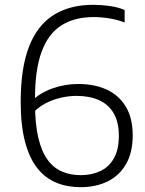

<svg xmlns="http://www.w3.org/2000/svg" viewBox="-20 -769 602 798"><path d="M315.5 9Q259.5 9 213.8 -9.8Q168 -28.5 135 -70.2Q102 -112 84 -180Q66 -248 66 -346Q66 -486.5 100.8 -575.5Q135.5 -664.5 203 -706.8Q270.5 -749 367.5 -749Q401.5 -749 435.5 -744.2Q469.5 -739.5 498 -727.5V-675.5Q469 -687 435 -692.5Q401 -698 368.5 -698Q289 -698 234.8 -663.2Q180.5 -628.5 153 -554Q125.5 -479.5 125.5 -359.5V-341Q125.5 -255 139 -197.2Q152.5 -139.5 177.8 -105Q203 -70.5 238 -55.8Q273 -41 316 -41Q361 -41 396.8 -57.8Q432.5 -74.5 453.2 -110.8Q474 -147 474 -204.5Q474 -262 452 -299Q430 -336 390.5 -353.2Q351 -370.5 297.5 -370.5Q265.5 -370.5 231.2 -362.5Q197 -354.5 165.5 -337.5Q134 -320.5 111.5 -292.5V-348.5Q144 -382 196.5 -401Q249 -420 305.5 -420Q372 -420 423 -396.8Q474 -373.5 502.8 -326Q531.5 -278.5 531.5 -206.5Q531.5 -134.5 503.5 -86.5Q475.5 -38.5 426.8 -14.8Q378 9 315.5 9Z"/></svg>

Font: Encode Sans SC Light
Style: Regular
Weight: 300
Version: Version 3.002